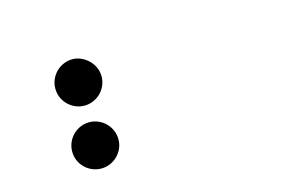

<svg xmlns="http://www.w3.org/2000/svg" viewBox="-68 -620 1340 838"><g transform="rotate(-15 602.0 -201.0)"><path d="M300.8 -163.1Q322.3 -163.1 341.3 -154.8Q360.4 -146.5 374.5 -132.3Q388.7 -118.2 397 -99.1Q405.3 -80.1 405.3 -58.6Q405.3 -35.6 396.5 -16.6Q387.7 2.4 373.3 16.4Q358.9 30.3 340.1 38.1Q321.3 45.9 300.8 45.9Q280.3 45.9 261.2 38.1Q242.2 30.3 227.8 16.4Q213.4 2.4 204.8 -16.6Q196.3 -35.6 196.3 -58.6Q196.3 -80.1 204.6 -99.1Q212.9 -118.2 227.1 -132.3Q241.2 -146.5 260.3 -154.8Q279.3 -163.1 300.8 -163.1ZM300.8 -447.8Q320.8 -447.8 339.6 -439.5Q358.4 -431.2 373 -417Q387.7 -402.8 396.5 -383.8Q405.3 -364.7 405.3 -342.8Q405.3 -321.3 397 -302.2Q388.7 -283.2 374.5 -269Q360.4 -254.9 341.3 -246.6Q322.3 -238.3 300.8 -238.3Q279.3 -238.3 260.3 -246.6Q241.2 -254.9 227.1 -269Q212.9 -283.2 204.6 -302.2Q196.3 -321.3 196.3 -342.8Q196.3 -364.7 204.8 -384Q213.4 -403.3 227.8 -417.5Q242.2 -431.6 261.2 -439.7Q280.3 -447.8 300.8 -447.8Z"/></g></svg>

Font: Erica Type
Style: Bold Italic
Weight: 700
Monospace: yes
Designer: Peter Wiegel
Foundry: Peter Wiegel
Version: Version 1.000 2010 initial release